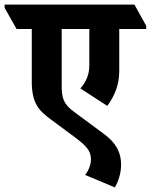

<svg xmlns="http://www.w3.org/2000/svg" viewBox="-84 -646 655 834"><path d="M382 -186C413 -228 434 -277 434 -337V-520H551V-534L500 -626H-64V-612L-12 -520H54V-293C54 -195 86 -165 137 -127L237 -53C292 -12 311 9 311 46C311 67 304 89 286 114L415 168C429 144 442 108 442 70C442 5 409 -34 365 -66L238 -160C191 -194 184 -222 184 -272V-520H304V-363C304 -320 289 -289 265 -262Z"/></svg>

Font: Noto Serif Devanagari Condensed ExtraBold
Style: Regular
Weight: 800
Width: 3
Designer: Universal Thirst, Indian Type Foundry and the Monotype Design Team
Foundry: Monotype Imaging Inc.
Version: Version 2.004